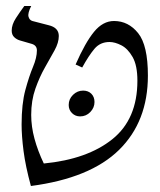

<svg xmlns="http://www.w3.org/2000/svg" viewBox="-20 -605 533 640"><path d="M360 -535Q408 -535 440.5 -494.5Q473 -454 473 -353Q473 -200 377 -105.5Q281 -11 83 15Q65 -51 58.5 -101.5Q52 -152 52 -190Q52 -259 64.5 -305Q77 -351 90 -382Q103 -413 103 -437Q103 -454 85 -459L47 -470Q36 -473 27.5 -481Q19 -489 19 -503Q19 -523 33 -544.5Q47 -566 61 -585H84Q72 -561 75 -549.5Q78 -538 88 -535L142 -521Q176 -513 176 -485Q176 -463 162 -437.5Q148 -412 130 -380.5Q112 -349 98 -309.5Q84 -270 84 -222Q84 -183 95 -142.5Q106 -102 126 -60Q271 -74 354.5 -141Q438 -208 438 -336Q438 -387 422 -415Q406 -443 384.5 -454Q363 -465 345 -465Q314 -465 295 -442.5Q276 -420 254 -380L232 -390Q264 -463 293.5 -499Q323 -535 360 -535ZM247 -217Q231 -217 220 -228Q209 -239 209 -255Q209 -275 223.5 -289Q238 -303 257 -303Q274 -303 284.5 -292.5Q295 -282 295 -265Q295 -246 281 -231.5Q267 -217 247 -217Z"/></svg>

Font: Bona Nova
Style: Italic
Weight: 400
Italic angle: -4°
Designer: Mateusz Machalski
Foundry: Capitalics
Version: Version 4.001; ttfautohint (v1.8.3)